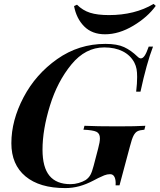

<svg xmlns="http://www.w3.org/2000/svg" viewBox="-20 -946 815 980"><path d="M417 -27Q433 -38 441.5 -53.5Q450 -69 458 -100L481 -188Q490 -221 490 -240Q490 -265 472 -273.5Q454 -282 406 -284L411 -304Q473 -301 581 -301Q675 -301 722 -304L717 -284Q693 -282 681.5 -276Q670 -270 661.5 -253.5Q653 -237 643 -198L590 0H570Q572 -26 565 -41.5Q558 -57 542 -57Q527 -57 512 -51Q497 -45 481 -37Q465 -29 458 -25Q420 -5 385 4.5Q350 14 313 14Q182 14 110 -46Q38 -106 38 -215Q38 -331 100 -449Q162 -567 272 -644.5Q382 -722 518 -722Q578 -722 613.5 -705.5Q649 -689 682 -657Q691 -648 699 -648Q709 -648 718.5 -662Q728 -676 739 -708H761Q728 -622 697 -478H675Q680 -521 680 -553Q680 -577 677 -593.5Q674 -610 666 -626Q646 -664 606.5 -684Q567 -704 512 -704Q416 -704 344.5 -617Q273 -530 235 -407Q197 -284 197 -182Q197 -92 232.5 -49Q268 -6 340 -6Q361 -6 381.5 -12Q402 -18 417 -27ZM764 -926 775 -916Q733 -858 660 -814.5Q587 -771 516 -771Q450 -771 410 -811Q370 -851 358 -915L373 -922Q402 -893 439.5 -881Q477 -869 536 -869Q668 -869 764 -926Z"/></svg>

Font: Playfair Display SC
Style: Bold Italic
Weight: 700
Italic angle: -14°
Designer: Claus Eggers Sørensen
Foundry: Claus Eggers Sørensen
Version: Version 1.200; ttfautohint (v1.6)